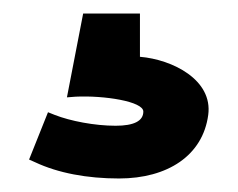

<svg xmlns="http://www.w3.org/2000/svg" viewBox="-20 -34 352 284"><path d="M23 202 32 206C66 222 109 230 156 230C228 230 280 196 288 136C295 84 235 54 187 50V-14H103L79 110L92 109C134 107 192 116 192 131C192 145 178 152 151 152C120 152 84 145 61 136L51 132Z"/></svg>

Font: Charger Pro
Style: ExBdExt
Weight: 400
Designer: Jasper
Foundry: Cannot Into Space Fonts
Version: Version 1.09